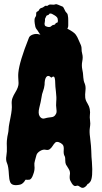

<svg xmlns="http://www.w3.org/2000/svg" viewBox="-20 -871 485 915"><path d="M165 -821.3Q168.9 -831.1 177.2 -833Q185.5 -835 190.4 -839.8Q195.3 -844.7 200.7 -843.3Q206.1 -841.8 210.4 -846.2Q214.8 -850.6 226.6 -849.1Q238.3 -847.7 243.2 -850.1Q248 -852.5 256.3 -848.6Q264.6 -844.7 269 -843.3Q273.4 -841.8 277.8 -839.8Q282.2 -837.9 287.1 -826.2Q292 -814.5 296.4 -811Q300.8 -807.6 302.7 -800.8Q305.7 -785.2 305.2 -773.9Q304.7 -762.7 305.2 -752Q305.7 -741.2 300.8 -734.4Q333 -717.8 341.3 -705.6Q349.6 -693.4 352.5 -685.1Q355.5 -676.8 362.3 -663.1Q369.1 -649.4 368.7 -638.7Q368.2 -627.9 372.1 -613.3Q376 -598.6 372.1 -579.1Q368.2 -559.6 372.1 -540.5Q376 -521.5 376 -514.6Q376 -507.8 377 -502Q377.9 -485.4 383.8 -472.7Q389.6 -459 387.2 -439Q384.8 -418.9 386.2 -405.8Q387.7 -392.6 396.5 -378.9Q413.1 -352.5 408.2 -320.3Q407.2 -311.5 408.7 -301.3Q410.2 -291 410.2 -282.7Q410.2 -274.4 408.2 -261.7Q405.3 -243.2 409.2 -216.8Q415 -168 415 -151.4Q415 -134.8 416 -123.5Q417 -112.3 418 -99.6Q423.8 -23.4 410.2 -4.9Q404.3 3.9 397.5 5.9Q391.6 16.6 381.8 22Q372.1 27.3 362.3 20Q352.5 12.7 348.1 13.7Q343.8 14.6 339.8 15.6Q331.1 16.6 322.3 2.9Q313.5 -10.7 312.5 -19Q311.5 -27.3 312.5 -35.2Q316.4 -52.7 307.1 -66.4Q297.9 -80.1 294.4 -86.9Q291 -93.8 291 -106.9Q291 -120.1 289.6 -123.5Q288.1 -127 287.1 -128.9Q282.2 -137.7 283.7 -156.2Q285.2 -174.8 278.3 -182.1Q271.5 -189.5 260.3 -193.4Q249 -197.3 242.7 -190.9Q236.3 -184.6 231 -175.8Q225.6 -167 217.8 -160.6Q210 -154.3 197.8 -157.2Q185.5 -160.2 170.9 -151.4Q156.2 -142.6 153.3 -130.4Q150.4 -118.2 146.5 -105.5Q142.6 -92.8 144 -82Q145.5 -71.3 144 -61Q142.6 -50.8 138.7 -41Q130.9 -16.6 120.1 -14.6Q111.3 -13.7 101.6 -14.6Q90.8 4.9 76.2 8.8Q36.1 17.6 28.3 -3.9Q23.4 -16.6 22.5 -37.1Q20.5 -78.1 13.7 -92.8Q6.8 -107.4 10.3 -127.9Q13.7 -148.4 12.7 -168.9Q11.7 -189.5 12.7 -200.2Q13.7 -210.9 15.1 -219.7Q16.6 -228.5 18.6 -236.8Q20.5 -245.1 21 -256.3Q21.5 -267.6 24.4 -282.2Q27.3 -296.9 30.3 -312.5Q38.1 -351.6 36.1 -371.1Q34.2 -390.6 39.6 -404.3Q44.9 -418 51.8 -428.7Q69.3 -457 68.4 -475.1Q67.4 -493.2 66.9 -503.4Q66.4 -513.7 67.4 -524.4Q72.3 -577.1 117.2 -689.5Q120.1 -700.2 135.7 -706.1Q151.4 -711.9 167 -707Q168.9 -707 170.4 -706.5Q171.9 -706.1 173.8 -706.1Q170.9 -706.1 164.6 -716.8Q158.2 -727.5 154.3 -731.9Q150.4 -736.3 148.4 -743.7Q146.5 -751 145.5 -759.8Q142.6 -781.2 147.9 -788.6Q153.3 -795.9 152.3 -803.2Q151.4 -810.5 155.3 -814.5Q163.1 -818.4 165 -821.3ZM241.2 -497.1Q238.3 -512.7 224.6 -501Q209 -516.6 199.2 -502Q192.4 -491.2 192.4 -466.8Q190.4 -450.2 185.1 -436.5Q179.7 -422.9 177.7 -406.2Q174.8 -386.7 167.5 -358.4Q160.2 -330.1 169.4 -316.4Q178.7 -302.7 192.4 -306.6Q206.1 -310.5 212.9 -311Q219.7 -311.5 224.6 -312.5Q236.3 -313.5 242.7 -321.8Q249 -330.1 249.5 -336.4Q250 -342.8 249 -349.6Q246.1 -369.1 248 -387.7Q250 -406.2 246.6 -433.6Q243.2 -460.9 243.2 -474.1Q243.2 -487.3 241.2 -497.1ZM197.3 -787.1Q193.4 -780.3 194.3 -778.3Q195.3 -776.4 193.4 -765.6Q188.5 -747.1 203.1 -744.1Q208 -742.2 214.4 -742.2Q220.7 -742.2 225.1 -747.1Q229.5 -752 235.8 -752.4Q242.2 -752.9 244.1 -757.8Q246.1 -762.7 251 -762.7Q255.9 -762.7 255.9 -772.9Q255.9 -783.2 251.5 -788.6Q247.1 -793.9 240.2 -797.9Q226.6 -806.6 220.7 -806.6Q214.8 -806.6 214.4 -803.7Q213.9 -800.8 207.5 -798.8Q201.2 -796.9 201.2 -795.4Q201.2 -793.9 197.3 -787.1Z"/></svg>

Font: Creepster Caps
Style: Regular
Weight: 400
Designer: Font Diner, Inc
Foundry: Font Diner, Inc
Version: Version 1.000